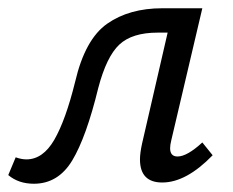

<svg xmlns="http://www.w3.org/2000/svg" viewBox="-42 -436 565 465"><path d="M473 -60Q409 6 351 6Q297 6 297 -50Q297 -65 302 -88L364 -357H340Q278 -357 247 -328Q216 -299 196 -223Q167 -104 133 -47.5Q99 9 40 9Q3 9 -22 -12L-4 -55Q10 -50 22 -50Q62 -50 89.5 -97.5Q117 -145 140 -238Q164 -341 217.5 -378.5Q271 -416 351 -416H448L373 -97Q370 -85 370 -77Q370 -57 388 -57Q411 -57 448 -91Z"/></svg>

Font: Ysabeau Medium
Style: Italic
Weight: 500
Italic angle: -12°
Designer: Christian Thalmann (Catharsis Fonts)
Version: Version 0.003